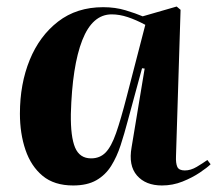

<svg xmlns="http://www.w3.org/2000/svg" viewBox="-20 -554 665 588"><path d="M519 -76Q518 -54 523 -43Q528 -32 546 -32Q564 -32 582.5 -43Q601 -54 615 -64L625 -51Q615 -41 592 -25.5Q569 -10 539 2Q509 14 476 14Q426 14 399.5 -16.5Q373 -47 383 -103L423 -344L415 -345L371 -183Q361 -145 349.5 -109.5Q338 -74 320.5 -46Q303 -18 275 -2Q247 14 204 14Q146 14 110.5 -15.5Q75 -45 58 -95Q41 -145 41 -206Q41 -297 71 -370.5Q101 -444 158 -488Q215 -532 296 -532Q333 -532 364.5 -522.5Q396 -513 417 -504L521 -534L533 -524ZM259 -69Q286 -69 303.5 -87Q321 -105 335.5 -146.5Q350 -188 368 -258L425 -478Q397 -493 371.5 -501.5Q346 -510 322 -510Q263 -510 232 -431Q201 -352 197 -205Q196 -135 210 -102Q224 -69 259 -69Z"/></svg>

Font: Literata 72pt
Style: Bold Italic
Weight: 700
Italic angle: -2°
Designer: Latin by Veronika Burian and Jose Scaglione. Greek by Irene Vlachou. Cyrillic by Vera Evstafieva
Foundry: TypeTogether
Version: Version 3.002